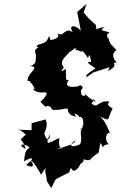

<svg xmlns="http://www.w3.org/2000/svg" viewBox="-20 -867 626 997"><path d="M295 -103C311 -83 277 -96 289 -150C258 -141 200 -90 240 -171C237 -110 201 -169 212 -187C194 -151 237 -202 217 -247L144 -227V-191L69 -194C98 -187 78 -197 114 -168C67 -126 97 -160 113 -93C61 -121 112 -124 133 -101C131 -92 109 -102 105 -29C159 -61 158 -40 116 -12C122 -3 173 11 140 -32C150 -37 189 30 193 40C234 -20 207 15 218 36L224 75L246 110L268 66L274 61L340 28C349 -10 350 13 360 19C387 23 413 -42 387 -12C434 -28 402 -50 419 -37C414 -45 443 -22 456 -47C510 -94 483 -48 502 -125C531 -77 493 -115 546 -118C513 -143 541 -202 559 -166C545 -174 535 -237 498 -262C559 -237 530 -238 565 -304C536 -319 537 -328 549 -339C492 -352 485 -294 454 -333C477 -339 452 -375 478 -336C452 -353 419 -375 418 -387C438 -370 397 -352 401 -399C430 -426 369 -429 395 -421C330 -405 315 -428 338 -450C315 -449 326 -463 321 -510C284 -481 304 -512 312 -515C279 -555 334 -579 343 -602C293 -581 320 -577 374 -620C376 -597 339 -624 410 -596C401 -603 398 -623 438 -564C442 -595 450 -575 453 -545C428 -547 429 -543 476 -512C447 -493 413 -471 433 -468L465 -491L549 -518L548 -514C573 -523 549 -537 542 -498C607 -535 547 -537 586 -543C543 -588 591 -613 586 -605C543 -654 562 -620 536 -682C570 -634 509 -682 550 -698C511 -712 495 -704 521 -725C503 -728 465 -704 481 -726C475 -675 482 -749 477 -738L440 -772L414 -803L430 -847L381 -805L400 -705C390 -728 327 -752 358 -699C315 -730 312 -668 275 -696C275 -696 306 -671 244 -659C231 -671 244 -700 223 -655C203 -635 173 -641 170 -625C195 -615 148 -623 167 -582C164 -545 170 -534 135 -524C195 -521 120 -488 123 -448C173 -431 196 -482 132 -440C134 -455 181 -384 146 -408C155 -399 170 -382 215 -388C244 -382 174 -324 190 -339C214 -310 241 -297 214 -313C250 -326 241 -299 257 -296C323 -297 315 -309 337 -300C327 -313 327 -261 381 -262C375 -257 348 -297 392 -263C384 -248 407 -277 412 -237C421 -196 354 -166 428 -224C376 -185 415 -162 396 -118C356 -99 326 -106 373 -140C363 -113 329 -113 278 -91Z"/></svg>

Font: Asimov Aggro
Style: CondIt
Weight: 500
Designer: Google
Version: Version 2.000980; 2014